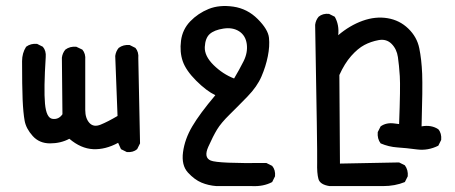

<svg xmlns="http://www.w3.org/2000/svg" viewBox="-20 -503 1540 650"><path d="M409.2 11.7 389.6 2 379.9 -19.5Q336.9 3.9 295.4 2Q253.9 0 214.8 -33.2Q185.5 -17.6 149.4 -17.6Q113.3 -17.6 90.8 -42.5Q68.4 -67.4 63.5 -93.8Q58.6 -120.1 56.6 -166Q54.7 -211.9 54.7 -295.9Q54.7 -323.2 68.4 -344.7Q84 -356.4 105.5 -354.5L125 -344.7Q136.7 -331.1 134.8 -309.6Q127.9 -201.2 132.3 -152.3Q136.7 -103.5 157.7 -100.6Q178.7 -97.7 191.4 -116.2L189.5 -307.6Q191.4 -323.2 201.2 -335Q216.8 -346.7 238.3 -344.7L258.8 -335Q270.5 -321.3 268.6 -299.8Q268.6 -159.2 268.6 -130.9Q268.6 -102.5 282.7 -86.9Q296.9 -71.3 320.8 -81.1Q344.7 -90.8 377.9 -110.4L370.1 -313.5Q372.1 -329.1 381.8 -340.8Q397.5 -352.5 418.9 -350.6L438.5 -340.8Q450.2 -327.1 448.2 -305.7L454.1 -17.6L444.3 2Q430.7 13.7 409.2 11.7Z M712.9 127Q685.5 125 662.1 115.2Q638.7 105.5 616.2 81.1Q593.8 56.6 599.6 12.2Q605.5 -32.2 630.9 -75.2Q656.2 -118.2 709 -180.7Q678.7 -195.3 644 -230Q609.4 -264.6 598.6 -295.9Q587.9 -327.1 592.8 -365.2Q597.7 -403.3 624 -430.7Q650.4 -458 686.5 -472.7Q722.7 -487.3 770 -480.5Q817.4 -473.6 852.5 -438.5Q887.7 -403.3 890.6 -375Q893.6 -346.7 886.7 -312.5Q879.9 -278.3 865.2 -244.1Q850.6 -210 817.9 -176.3Q785.2 -142.6 756.8 -114.7Q728.5 -86.9 714.8 -64.5Q701.2 -42 685.1 -5.9Q668.9 30.3 693.4 40.5Q717.8 50.8 881.8 48.8L901.4 58.6Q913.1 72.3 911.1 93.8L901.4 113.3Q872.1 128.9 833 127ZM772.5 -237.3Q790 -266.6 804.7 -295.9Q819.3 -325.2 815.4 -354Q811.5 -382.8 789.6 -397Q767.6 -411.1 736.3 -406.2Q705.1 -401.4 689.9 -387.7Q674.8 -374 673.3 -343.8Q671.9 -313.5 703.1 -282.7Q734.4 -252 772.5 -237.3Z M1095.7 127Q1063.5 122.1 1058.1 103Q1052.7 84 1053.7 46.9Q1054.7 9.8 1046.9 -418.9Q1048.8 -434.6 1058.6 -446.3Q1072.3 -458 1093.8 -456.1L1113.3 -446.3Q1128.9 -418.9 1125 -383.8Q1164.1 -417 1207.5 -432.6Q1251 -448.2 1292 -441.4Q1333 -434.6 1362.3 -406.2Q1391.6 -377.9 1399.4 -339.8Q1407.2 -301.8 1409.2 -253.4Q1411.1 -205.1 1407.2 -75.2Q1440.4 -81.1 1463.9 -65.4Q1475.6 -51.8 1473.6 -29.3L1463.9 -9.8Q1428.7 7.8 1391.6 2.9Q1354.5 -2 1325.2 -3.9Q1295.9 -5.9 1268.6 -17.6Q1256.8 -33.2 1258.8 -55.7L1268.6 -75.2Q1288.1 -88.9 1315.4 -85L1331.1 -83Q1335.9 -208 1333.5 -245.1Q1331.1 -282.2 1327.1 -309.6Q1323.2 -336.9 1305.7 -354.5Q1288.1 -372.1 1261.7 -367.2Q1235.4 -362.3 1213.4 -350.6Q1191.4 -338.9 1168.9 -313.5Q1146.5 -288.1 1128.9 -249L1130.9 50.8L1331.1 46.9L1350.6 56.6Q1362.3 72.3 1360.4 93.8L1350.6 113.3Q1317.4 127 1276.4 127Q1235.4 127 1095.7 127Z"/></svg>

Font: JasonHandwriting2
Style: Regular
Weight: 400
Version: Version 1.05.10